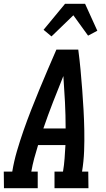

<svg xmlns="http://www.w3.org/2000/svg" viewBox="-42 -998 562 1018"><path d="M-21 0 -22 -88H23Q32 -143 48 -197.5Q64 -252 83 -306.5Q102 -361 123 -414.5Q144 -468 166 -521.5Q188 -575 211 -628.5Q234 -682 257 -735H373Q380 -682 385 -628.5Q390 -575 394 -521.5Q398 -468 401 -414.5Q404 -361 405 -306.5Q406 -252 404 -197.5Q402 -143 393 -88H426L427 0H247V-88H292Q298 -123 300.5 -158.5Q303 -194 305 -229H160Q149 -194 139.5 -158.5Q130 -123 124 -88H158V0ZM188 -317H306Q306 -387 302.5 -456.5Q299 -526 294 -595Q266 -526 239 -456.5Q212 -387 188 -317ZM231 -805 189 -840 303 -978H409L474 -835L425 -809L347 -917Z"/></svg>

Font: Iosevka Curly Slab Semibold
Style: Italic
Weight: 600
Italic angle: -9°
Monospace: yes
Designer: Belleve Invis
Foundry: Belleve Invis
Version: Version 22.1.2; ttfautohint (v1.8.4)